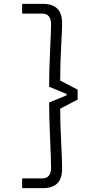

<svg xmlns="http://www.w3.org/2000/svg" viewBox="-20 -813 540 989"><path d="M94 156V106H197Q243 106 243 51Q243 8 238 -101.5Q233 -211 233 -285L323 -322V-329L233 -366Q233 -449 238 -552Q243 -655 243 -688Q243 -743 197 -743H94V-793H202Q300 -793 300 -694Q300 -664 295 -573Q290 -482 290 -398L380 -351V-300L290 -253Q290 -179 295 -81Q300 17 300 57Q300 156 202 156Z"/></svg>

Font: Lekton
Style: Regular
Weight: 400
Designer: Paolo Mazzetti, Luciano Perondi, Raffaele Flato, Elena Papassissa, Emilio Macchia, Michela Povoleri, Tobias Seemiller, R
Version: Version 34.000